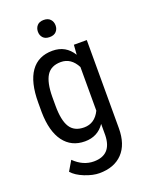

<svg xmlns="http://www.w3.org/2000/svg" viewBox="-169 -802 832 1092"><g transform="rotate(-20 246.5 -256.0)"><path d="M47.4 -288.1Q47.4 -411.6 92.3 -474.9Q137.2 -538.1 223.6 -538.1Q304.2 -538.1 346.2 -469.2L350.6 -528.3H428.7V4.9Q428.7 103 378.4 155.5Q328.1 208 238.3 208Q199.2 208 150.6 188.7Q102.1 169.4 77.6 141.1L112.8 81.5Q166.5 134.3 231.4 134.3Q339.4 134.3 342.3 16.6V-52.2Q300.3 9.8 223.1 9.8Q141.1 9.8 95.2 -52Q49.3 -113.8 47.4 -229.5ZM133.8 -238.8Q133.8 -149.9 159.9 -108.2Q186 -66.4 245.6 -66.4Q310.1 -66.4 342.3 -132.3V-396.5Q308.6 -461.4 246.6 -461.4Q187 -461.4 160.6 -419.7Q134.3 -377.9 133.8 -291.5ZM183.6 -667.5Q183.6 -689.5 197 -704.6Q210.4 -719.7 236.8 -719.7Q263.2 -719.7 276.9 -704.6Q290.5 -689.5 290.5 -667.5Q290.5 -645.5 276.9 -630.9Q263.2 -616.2 236.8 -616.2Q210.4 -616.2 197 -630.9Q183.6 -645.5 183.6 -667.5Z"/></g></svg>

Font: Roboto Condensed
Style: Regular
Weight: 400
Designer: Google
Version: Version 2.001047; 2015